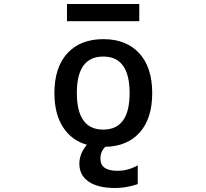

<svg xmlns="http://www.w3.org/2000/svg" viewBox="-20 -731 1040 970"><path d="M368.2 -261.7Q368.2 -76.2 501.5 -76.2Q634.8 -76.2 634.8 -260.7Q634.8 -445.3 501.5 -445.3Q368.2 -445.3 368.2 -261.7ZM318.4 -624V-710.9H683.6V-624ZM562.5 218.8Q474.6 218.8 427.7 186.5Q380.9 154.3 380.9 95.7Q380.9 45.9 418.9 0Q342.8 -20.5 298.8 -87.9Q254.9 -155.3 254.9 -260.7Q254.9 -390.6 320.3 -461.9Q385.7 -533.2 502 -533.2Q618.2 -533.2 683.6 -461.9Q749 -390.6 749 -260.7Q749 -132.8 686 -62Q623 8.8 511.7 10.7Q487.3 35.2 487.3 70.3Q487.3 132.8 575.2 131.8Q627 131.8 675.8 104.5V199.2Q618.2 218.8 562.5 218.8Z"/></svg>

Font: GenEi Gothic M SemiBold
Style: Regular
Weight: 500
Designer: o_tamon (Modified); [Source Han Sans]
Ryoko NISHIZUKA  (kana & ideographs); Paul D. Hunt (Latin, Greek & Cyrillic); Wenl
Version: Version 1.1a;Original Version 1.004